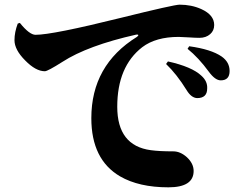

<svg xmlns="http://www.w3.org/2000/svg" viewBox="-20 -768 1040 822"><path d="M65 -670Q106 -619 132 -619Q205 -619 499 -692Q725 -748 749 -748Q800 -748 842 -729Q897 -704 897 -661Q897 -637 880 -622Q862 -606 834 -606Q818 -606 787 -608Q756 -610 745 -610Q647 -610 589 -566Q482 -483 482 -311Q482 -144 626 -125Q662 -120 722 -120Q752 -120 780 -95Q809 -68 809 -36Q809 34 701 34Q575 34 494 -13Q371 -85 371 -262Q371 -489 566 -610Q573 -615 572 -618Q571 -621 564 -620Q355 -573 247 -503Q184 -463 172 -463Q133 -463 88 -509Q42 -555 42 -596Q42 -630 56 -667ZM790 -570Q884 -557 929 -526Q963 -502 963 -464Q963 -424 925 -424Q901 -424 874 -461Q830 -521 783 -559ZM699 -505Q802 -482 842 -444Q869 -420 867 -389Q867 -348 824 -348Q799 -349 779 -382Q737 -450 691 -494Z"/></svg>

Font: Source Han Serif CN Heavy
Style: Regular
Weight: 900
Designer: Ryoko NISHIZUKA  (kana & ideographs); Frank Grießhammer (Latin, Greek & Cyrillic); Wenlong ZHANG  (bopomofo); Sandoll Co
Foundry: Adobe Systems Incorporated
Version: Version 1.000;PS 1;hotconv 16.6.53;makeotf.lib2.5.65590